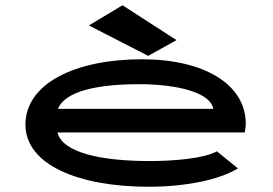

<svg xmlns="http://www.w3.org/2000/svg" viewBox="-20 -702 1040 732"><path d="M545 -489 653 -549 447 -682 319 -605ZM547 10C683 10 814 -15 887 -60L807 -125C758 -98 645 -88 551 -88C365 -88 218 -120 199 -197H913C915 -208 917 -219 917 -230C917 -379 761 -476 521 -476C264 -476 77 -382 77 -227C77 -74 279 10 547 10ZM201 -287C228 -355 353 -381 511 -381C653 -381 783 -350 793 -287Z"/></svg>

Font: Inconsolata UltraExpanded
Style: Bold
Weight: 700
Width: 9
Monospace: yes
Designer: Raph Levien, Cyreal, Brenton Simpson
Foundry: Raph Levien, Cyreal, Google
Version: Version 3.100